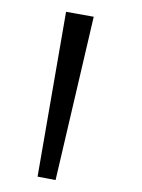

<svg xmlns="http://www.w3.org/2000/svg" viewBox="-20 -116 238 322"><path d="M73.2 186 43 180.2 90.8 -96.2 137.2 -87.9Z"/></svg>

Font: Ribes
Style: Regular
Weight: 400
Designer: Luigi Gorlero
Foundry: Collletttivo
Version: Version 2.100;Glyphs 3.2 (3217)